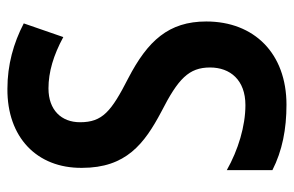

<svg xmlns="http://www.w3.org/2000/svg" viewBox="-154 -610 774 505"><g transform="rotate(-90 232.5 -357.0)"><path d="M429 -201C429 -300 378 -355 280 -406C192 -451 164 -474 164 -533C164 -582 196 -616 253 -616C296 -616 340 -603 388 -577L424 -681C372 -708 315 -724 252 -724C125 -725 43 -647 44 -528C44 -412 107 -364 192 -319C278 -275 308 -247 308 -191C308 -138 275 -98 209 -98C154 -98 91 -117 38 -147V-27C89 -1 146 10 210 10C345 10 429 -75 429 -201Z"/></g></svg>

Font: Noto Sans Thai Cond SemBd
Style: Regular
Weight: 600
Width: 3
Designer: Monotype Design Team
Foundry: Monotype Imaging Inc.
Version: Version 2.002